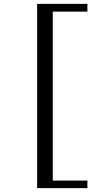

<svg xmlns="http://www.w3.org/2000/svg" viewBox="-20 -874 490 993"><path d="M432 99H172V-854H432V-814H253V60H432Z"/></svg>

Font: Kaisei HarunoUmi Medium
Style: Regular
Weight: 500
Designer: Font-Kai, 金井和夫
Foundry: KAZUO KANAI
Version: Version 5.003